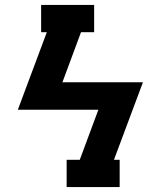

<svg xmlns="http://www.w3.org/2000/svg" viewBox="-20 -755 640 775"><path d="M463 0H249V-110H302L377 -312H52L169 -625H146V-735H360V-625H307L232 -423H557L440 -110H463Z"/></svg>

Font: Iosevka HT Extrabold Extended
Style: Italic
Weight: 800
Width: 7
Italic angle: -9°
Monospace: yes
Designer: Belleve Invis
Foundry: Belleve Invis
Version: Version 32.3.0; ttfautohint (v1.8.4)